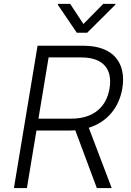

<svg xmlns="http://www.w3.org/2000/svg" viewBox="-20 -961 671 981"><path d="M425.4 -793.7 568.9 -936.4 570 -941.4H507.8L406.2 -838.4L338.4 -941.4H276.3L275.6 -936.4L372.5 -793.7ZM605.1 -509.6C626.1 -637.4 561.1 -727.3 406.6 -727.3H171.9L51.1 0H117.5L166.2 -294H335.6C345.5 -294 355.1 -294.4 364.7 -295.1L474.8 0H550.8L433.6 -308.2C529.5 -338.1 588.8 -413 605.1 -509.6ZM344.1 -354.8H176.5L228.3 -667.6H394.9C509.9 -667.6 555.4 -605.5 539.8 -509.6C524.1 -414.8 458.5 -354.8 344.1 -354.8Z"/></svg>

Font: TID UI Light
Style: Italic
Weight: 300
Italic angle: -9.39999°
Designer: The TID Project Authors
Foundry: Bakken & Bæck
Version: Version 1.001;hotconv 1.0.109;makeotfexe 2.5.65596